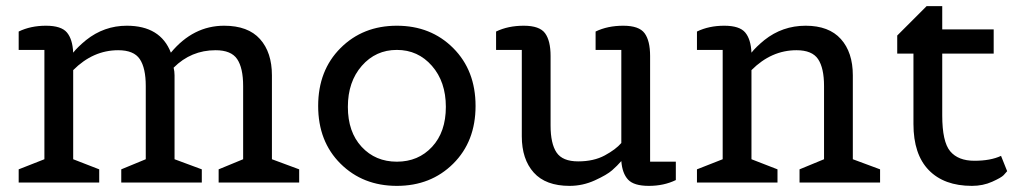

<svg xmlns="http://www.w3.org/2000/svg" viewBox="-20 -596 3318 627"><path d="M957 0H694V-43L774 -76V-315Q774 -374 754.5 -403Q735 -432 684 -432Q604 -432 547 -375Q550 -363 550 -350V-76L639 -43V0H376V-43L456 -76V-315Q456 -374 436.5 -403Q417 -432 366 -432Q284 -432 219 -367V-76L304 -43V0H41V-43L125 -76V-433H41V-493Q80 -512 130 -512Q180 -512 198.5 -490Q217 -468 219 -424Q233 -442 261 -465Q320 -512 394 -512Q504 -512 538 -424Q611 -512 712 -512Q790 -512 829 -468.5Q868 -425 868 -350V-76L957 -43Z M1460 -61.5Q1387 11 1276 11Q1165 11 1092 -61.5Q1019 -134 1019 -250Q1019 -366 1092 -439Q1165 -512 1276 -512Q1387 -512 1460 -439Q1533 -366 1533 -250Q1533 -134 1460 -61.5ZM1161 -116.5Q1206 -68 1276 -68Q1346 -68 1391 -116.5Q1436 -165 1436 -247Q1436 -329 1390.5 -381Q1345 -433 1276 -433Q1207 -433 1161.5 -381Q1116 -329 1116 -247Q1116 -165 1161 -116.5Z M2187 -68V-8Q2148 11 2099 11Q2050 11 2031 -9.5Q2012 -30 2009 -70Q1996 -55 1979 -40Q1962 -25 1922.5 -7Q1883 11 1840 11Q1762 11 1723 -32.5Q1684 -76 1684 -151V-433H1600V-493Q1639 -512 1690.5 -512Q1742 -512 1760 -487.5Q1778 -463 1778 -413V-186Q1778 -127 1797.5 -98Q1817 -69 1868 -69Q1919 -69 1955 -88.5Q1991 -108 2009 -129V-433H1925V-493Q1964 -512 2015.5 -512Q2067 -512 2085 -487.5Q2103 -463 2103 -413V-68Z M2854 0H2591V-43L2671 -76V-315Q2671 -374 2651.5 -403Q2632 -432 2581 -432Q2499 -432 2434 -367V-76L2519 -43V0H2256V-43L2340 -76V-433H2256V-493Q2295 -512 2345 -512Q2395 -512 2413.5 -490Q2432 -468 2434 -424Q2448 -442 2476 -465Q2535 -512 2611 -512Q2687 -512 2726 -468.5Q2765 -425 2765 -350V-76L2854 -43Z M3249 -87 3269 -37Q3265 -32 3257.5 -24Q3250 -16 3220 -2.5Q3190 11 3154 11Q3063 11 3013 -40.5Q2963 -92 2963 -191V-421H2910V-480L3006 -576H3057V-500H3225V-421H3057V-219Q3057 -133 3083 -102Q3109 -71 3162 -71Q3215 -71 3249 -87Z"/></svg>

Font: Belgrano
Style: Regular
Weight: 400
Version: Version 1.002